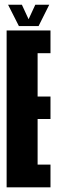

<svg xmlns="http://www.w3.org/2000/svg" viewBox="-20 -806 246 826"><path d="M8.5 0V-675H197.2V-577H141.8V-390.6H197.2V-294.1H141.8V-98H197.2V0ZM61.2 -694 14.8 -785.5H74.2L103 -723.2L131.8 -785.5H191.8L146 -694Z"/></svg>

Font: Anybody UltraCondensed Thin
Style: Regular
Weight: 100
Width: 1
Designer: Tyler Finck
Foundry: Etcetera Type Company
Version: Version 1.110